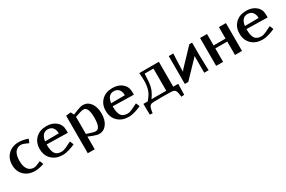

<svg xmlns="http://www.w3.org/2000/svg" viewBox="104 -1547 4143 2786"><g transform="rotate(-30 2175.0 -154.0)"><path d="M432.1 -444.8 408.2 -383.8 339.8 -413.1Q330.1 -417.5 314.2 -421.1Q298.3 -424.8 290 -424.8Q224.6 -424.8 189.7 -375.5Q154.8 -326.2 154.8 -232.9Q154.8 -140.1 189.7 -91.1Q224.6 -42 290 -42Q314.5 -42 339.8 -53.2L408.2 -82L432.1 -22Q411.1 -11.7 363.8 -2Q316.4 7.8 282.2 7.8Q170.4 7.8 101.8 -58.3Q33.2 -124.5 33.2 -232.9Q33.2 -341.8 101.8 -408.4Q170.4 -475.1 282.2 -475.1Q315.9 -475.1 363.5 -465.1Q411.1 -455.1 432.1 -444.8Z M619.1 -292 850.1 -293.9Q848.6 -357.4 819.1 -391.1Q789.6 -424.8 735.8 -424.8Q687 -424.8 657.2 -390.9Q627.4 -356.9 619.1 -292ZM615.7 -242.2V-237.8Q615.7 -133.3 647.2 -87.6Q678.7 -42 753.9 -42Q771 -42 795.2 -49.1Q819.3 -56.2 836.9 -64.9L929.7 -110.8L956.1 -48.8Q920.4 -31.2 859.1 -11.7Q797.9 7.8 746.1 7.8Q633.3 7.8 564.2 -58.8Q495.1 -125.5 495.1 -234.9Q495.1 -342.8 563 -408.9Q630.9 -475.1 741.7 -475.1Q842.8 -475.1 904.8 -422.1Q966.8 -369.1 966.8 -282.2V-234.9Z M1069.3 -461.9 1150.4 -471.2 1177.2 -418.9 1255.4 -450.2Q1318.8 -475.1 1354.5 -475.1Q1434.1 -475.1 1482.7 -408.4Q1531.2 -341.8 1531.2 -232.9Q1531.2 -124.5 1482.7 -58.3Q1434.1 7.8 1354.5 7.8Q1318.8 7.8 1255.4 -17.1L1185.5 -44.9V167H1069.3ZM1185.5 -376V-89.8L1271.5 -62Q1305.7 -50.8 1330.6 -50.8Q1410.6 -50.8 1410.6 -232.9Q1410.6 -415 1330.6 -415Q1305.7 -415 1271.5 -403.8Z M1725.6 -292 1956.5 -293.9Q1955.1 -357.4 1925.5 -391.1Q1896 -424.8 1842.3 -424.8Q1793.5 -424.8 1763.7 -390.9Q1733.9 -356.9 1725.6 -292ZM1722.2 -242.2V-237.8Q1722.2 -133.3 1753.7 -87.6Q1785.2 -42 1860.4 -42Q1877.4 -42 1901.6 -49.1Q1925.8 -56.2 1943.4 -64.9L2036.1 -110.8L2062.5 -48.8Q2026.9 -31.2 1965.6 -11.7Q1904.3 7.8 1852.5 7.8Q1739.7 7.8 1670.7 -58.8Q1601.6 -125.5 1601.6 -234.9Q1601.6 -342.8 1669.4 -408.9Q1737.3 -475.1 1848.1 -475.1Q1949.2 -475.1 2011.2 -422.1Q2073.2 -369.1 2073.2 -282.2V-234.9Z M2626 -466.8V-49.8H2709L2705.1 131.8L2654.8 134.8Q2647.5 51.3 2629.6 25.9Q2611.8 0.5 2554.7 0L2409.7 -2L2274.9 0Q2255.4 0.5 2241.9 2.7Q2228.5 4.9 2218 12Q2207.5 19 2201.7 27.1Q2195.8 35.2 2190.4 52.7Q2185.1 70.3 2182.1 87.2Q2179.2 104 2174.8 134.8L2128.9 131.8L2126 -49.8H2199.7Q2249 -107.9 2272.2 -158Q2295.4 -208 2303.7 -295.9Q2304.7 -307.1 2304.7 -333Q2304.7 -380.4 2297.9 -466.8ZM2508.8 -420.9H2361.8Q2355.5 -311.5 2354 -292Q2350.1 -248 2341.6 -212.2Q2333 -176.3 2319.6 -147Q2306.2 -117.7 2293.7 -97.4Q2281.2 -77.1 2261.7 -49.8H2508.8Z M2791.5 0V-466.8H2867.7Q2867.7 -447.3 2862.5 -352.1Q2857.4 -256.8 2857.4 -210V-166H2858.4L2874.5 -191.9L3136.7 -466.8H3182.6V-271Q3182.6 -207 3186.5 -106.7Q3190.4 -6.3 3190.4 0H3116.7V-282.2H3115.7L3104.5 -266.1L2849.6 0Z M3316.4 -466.8H3432.6V-274.9H3632.3V-466.8H3749.5V0H3632.3V-225.1H3432.6V0H3316.4Z M3966.8 -292 4197.8 -293.9Q4196.3 -357.4 4166.7 -391.1Q4137.2 -424.8 4083.5 -424.8Q4034.7 -424.8 4004.9 -390.9Q3975.1 -356.9 3966.8 -292ZM3963.4 -242.2V-237.8Q3963.4 -133.3 3994.9 -87.6Q4026.4 -42 4101.6 -42Q4118.7 -42 4142.8 -49.1Q4167 -56.2 4184.6 -64.9L4277.3 -110.8L4303.7 -48.8Q4268.1 -31.2 4206.8 -11.7Q4145.5 7.8 4093.8 7.8Q3981 7.8 3911.9 -58.8Q3842.8 -125.5 3842.8 -234.9Q3842.8 -342.8 3910.6 -408.9Q3978.5 -475.1 4089.4 -475.1Q4190.4 -475.1 4252.4 -422.1Q4314.5 -369.1 4314.5 -282.2V-234.9Z"/></g></svg>

Font: Resagokr
Style: Bold
Weight: 600
Designer: gluk
Foundry: gluk
Version: Version 0.95